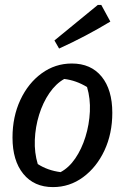

<svg xmlns="http://www.w3.org/2000/svg" viewBox="-20 -753 509 783"><path d="M196 10Q119 10 75 -44Q31 -98 31 -192Q31 -277 63 -345.5Q95 -414 150 -454Q205 -494 273 -494Q351 -494 394.5 -440.5Q438 -387 438 -293Q438 -208 406 -139.5Q374 -71 319 -30.5Q264 10 196 10ZM227 -51Q261 -69 287 -107Q313 -145 328.5 -195Q344 -245 346.5 -298Q349 -351 335 -398Q291 -425 242 -431Q208 -412 181.5 -373.5Q155 -335 139.5 -285Q124 -235 122 -182.5Q120 -130 134 -84Q174 -58 227 -51ZM221 -555 202 -588 379 -733H393L430 -665Q329 -604 221 -555Z"/></svg>

Font: Piazzolla Medium
Style: Italic
Weight: 500
Italic angle: -11.3°
Designer: Juan Pablo del Peral
Foundry: Huerta Tipografica
Version: Version 1.330